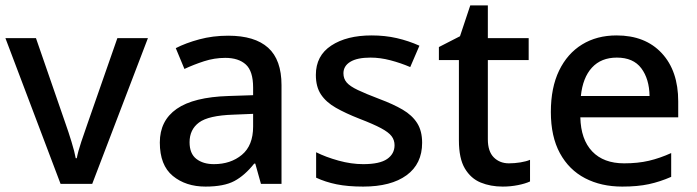

<svg xmlns="http://www.w3.org/2000/svg" viewBox="-20 -680 2578 710"><path d="M204 0 0 -539H113L223 -221Q233 -193 244.5 -155.5Q256 -118 260 -95H264Q268 -118 280.5 -155.5Q293 -193 303 -221L414 -539H527L321 0Z M824 -548Q922 -548 971.5 -503.5Q1021 -459 1021 -365V0H945L924 -75H920Q885 -31 846.5 -10.5Q808 10 740 10Q667 10 619 -29.5Q571 -69 571 -153Q571 -234 633.5 -277.5Q696 -321 825 -325L916 -328V-356Q916 -417 889 -441.5Q862 -466 813 -466Q773 -466 734.5 -453.5Q696 -441 662 -425L630 -502Q667 -521 717 -534.5Q767 -548 824 -548ZM843 -256Q751 -253 716 -227Q681 -201 681 -154Q681 -112 706 -92.5Q731 -73 771 -73Q833 -73 874.5 -107.5Q916 -142 916 -212V-259Z M1541 -152Q1541 -74 1483.5 -32Q1426 10 1323 10Q1266 10 1224.5 1.5Q1183 -7 1149 -23V-117Q1185 -99 1232 -86Q1279 -73 1323 -73Q1384 -73 1411.5 -92Q1439 -111 1439 -143Q1439 -162 1428 -176.5Q1417 -191 1389 -206Q1361 -221 1309 -241Q1258 -261 1222 -281.5Q1186 -302 1167 -330.5Q1148 -359 1148 -403Q1148 -474 1205 -511.5Q1262 -549 1354 -549Q1404 -549 1447.5 -539Q1491 -529 1531 -511L1497 -432Q1462 -447 1424 -457Q1386 -467 1350 -467Q1301 -467 1275.5 -451.5Q1250 -436 1250 -409Q1250 -389 1262 -375Q1274 -361 1303.5 -347Q1333 -333 1383 -314Q1434 -295 1469 -274.5Q1504 -254 1522.5 -225Q1541 -196 1541 -152Z M1862 -76Q1883 -76 1904.5 -79.5Q1926 -83 1940 -89V-9Q1923 -1 1895.5 4.5Q1868 10 1839 10Q1794 10 1757.5 -5Q1721 -20 1699 -57Q1677 -94 1677 -161V-458H1603V-506L1681 -546L1719 -660H1784V-539H1935V-458H1784V-165Q1784 -120 1806 -98Q1828 -76 1862 -76Z M2260 -549Q2366 -549 2427 -483.5Q2488 -418 2488 -305V-246H2126Q2128 -164 2170 -120Q2212 -76 2288 -76Q2339 -76 2379.5 -85.5Q2420 -95 2462 -114V-26Q2421 -8 2379.5 1Q2338 10 2281 10Q2203 10 2143.5 -21Q2084 -52 2050.5 -113.5Q2017 -175 2017 -266Q2017 -356 2047.5 -419Q2078 -482 2132.5 -515.5Q2187 -549 2260 -549ZM2261 -467Q2203 -467 2169 -430Q2135 -393 2128 -325H2382Q2381 -388 2351.5 -427.5Q2322 -467 2261 -467Z"/></svg>

Font: Noto Sans Meetei Mayek Medium
Style: Regular
Weight: 500
Designer: Monotype Design Team and Neelakash Kshetrimayum
Foundry: Monotype Imaging Inc.
Version: Version 2.002; ttfautohint (v1.8.4.7-5d5b)